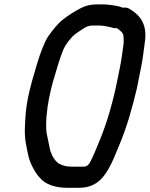

<svg xmlns="http://www.w3.org/2000/svg" viewBox="-20 -690 694 890"><path d="M468.1 -669.5H426.7C397.8 -669.5 374.9 -662.9 352.2 -651.1C327.6 -638.7 291.5 -615.8 270.1 -598C245.2 -578.2 225.1 -551.5 203.3 -521.5C185.4 -494.1 165.6 -440.5 152.9 -397.8C136.5 -342.7 120.9 -292.7 109 -233C100.4 -189.7 97.3 -149.5 95.7 -106.9C92.3 -47.3 102.3 -11.2 112.3 36C119.2 63 128.6 80.6 142 104.2C153.7 122.8 160.1 129.5 172.6 142.5C195.1 164.9 238 180.5 290 180.5H347C374.1 180.5 394.6 175.6 414.8 165.2C471.5 136.1 499.2 65.2 531.7 -14.6C566.7 -96.9 591.7 -184 614.2 -279.2L634.2 -379C642.1 -418.6 646.8 -460.1 651.6 -496.2C662.6 -572.3 633.5 -615.8 586.7 -645.1C576.4 -651.5 567.9 -656.8 552.5 -654.6C550.3 -654.3 548.1 -654.6 546.2 -655.4C528.7 -663 497 -666.8 468.1 -669.5ZM517.7 -559.5C520.7 -559.7 523.6 -558.8 525.7 -557C536.6 -547.4 552 -539.4 552.4 -521.7C552.6 -510.9 554.2 -503 552.9 -488.1C548.5 -453.6 543.7 -416.7 536.2 -379L526.6 -331C504.8 -221.7 478.6 -127.4 440.1 -34.4C429 -7.6 410.9 38.2 397.3 62.3C390.8 73.7 383.7 82.5 366.5 82.5H310.5C284.2 82.5 266.6 75.8 251 67.2C250.5 66.9 249.6 66.3 249.1 65.8L240.7 57.8C227.8 45.6 214.3 18.8 210.8 -2.5L203.7 -36.1C201.1 -46.9 198.6 -59.2 196 -73.8C190.3 -116.1 197.2 -184 207.2 -234C213.8 -266.9 221.6 -300.3 231.9 -332.3C242 -368.2 254.1 -408.5 267.3 -443.9C277.8 -474.7 290.4 -489.9 305.8 -509.2C319.7 -527.5 337.2 -538.4 353.7 -549C367.6 -558.1 383.2 -571.5 407.1 -571.5H445.1C454.8 -571.5 469 -569 481.3 -566.3C497.9 -563.6 505.4 -558.5 517.7 -559.5Z"/></svg>

Font: Smoothie
Style: LightIt
Weight: 400
Foundry: Cannot Into Space Fonts
Version: Version 0.8